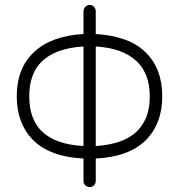

<svg xmlns="http://www.w3.org/2000/svg" viewBox="-20 -735 716 768"><path d="M339 13Q328 13 321 6Q314 -1 314 -11V-101Q180 -107 111 -176Q47 -242 47 -350Q47 -463 117 -527.5Q187 -592 314 -599V-689Q314 -700 321 -707.5Q328 -715 339 -715Q350 -715 356.5 -707.5Q363 -700 363 -689V-599Q429 -595 480 -576.5Q531 -558 565 -523Q629 -459 629 -350Q629 -242 565 -176Q496 -107 363 -101V-11Q363 -1 356.5 6Q350 13 339 13ZM314 -151V-549Q203 -543 146 -488Q97 -439 97 -350Q97 -260 146 -211Q200 -157 314 -151ZM363 -151Q402 -153 440.5 -163Q479 -173 510 -195Q541 -217 560 -255Q579 -293 579 -350Q579 -438 529 -488Q472 -543 363 -549Z"/></svg>

Font: Zen Kurenaido
Style: ARC
Weight: 400
Designer: Yoshimichi Ohira
Foundry: Positype
Version: Version 1.001